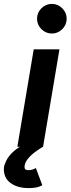

<svg xmlns="http://www.w3.org/2000/svg" viewBox="-66 -753 362 985"><path d="M23 0 107 -500H239L155 0ZM200 -581Q169 -581 146.5 -603.5Q124 -626 124 -657Q124 -688 146.5 -710.5Q169 -733 200 -733Q231 -733 253.5 -710.5Q276 -688 276 -657Q276 -626 253.5 -603.5Q231 -581 200 -581ZM81 212Q23 212 -13 185Q-49 158 -46 107Q-44 91 -33.5 70.5Q-23 50 -3.5 30.5Q16 11 45 -5L154 0Q134 12 112.5 28Q91 44 76 63Q61 82 60 101Q58 120 79 120Q92 120 103 116Q114 112 118 109L151 197Q136 206 118 209Q100 212 81 212Z"/></svg>

Font: Figtree Light
Style: Bold Italic
Weight: 700
Italic angle: -9.5°
Version: Version 2.000